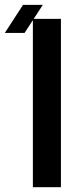

<svg xmlns="http://www.w3.org/2000/svg" viewBox="-108 -782 304 802"><path d="M32.7 -703.1H146.5V0H29.3V-697.8L-5.4 -644.5H-87.9L-11.7 -761.7H70.8Z"/></svg>

Font: Gerhaus
Style: Regular
Weight: 400
Designer: GGBotNet
Foundry: GGBotNet
Version: 1.01